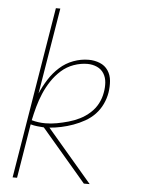

<svg xmlns="http://www.w3.org/2000/svg" viewBox="-53 -777 605 819"><g transform="rotate(5 250.0 -367.5)"><path d="M337 0 146 -224Q132 -225 117.5 -226.5Q103 -228 89 -232L51 0H32L153 -735H172L111 -366Q124 -397 143 -427Q162 -457 188 -480.5Q214 -504 246.5 -516Q279 -528 312 -528Q337 -528 359.5 -519Q382 -510 395 -490.5Q408 -471 410 -446Q412 -421 408 -396Q404 -371 392.5 -346.5Q381 -322 362.5 -302.5Q344 -283 320 -269.5Q296 -256 271 -247Q246 -238 220.5 -232.5Q195 -227 170 -225L362 0ZM151 -242Q175 -242 199.5 -246.5Q224 -251 249 -258Q274 -265 297 -276.5Q320 -288 340 -306Q360 -324 372 -347Q384 -370 388 -395Q392 -416 390.5 -437.5Q389 -459 378.5 -476Q368 -493 349 -501.5Q330 -510 308 -510Q279 -510 249.5 -499.5Q220 -489 196.5 -468Q173 -447 155.5 -420.5Q138 -394 126 -365.5Q114 -337 106 -308Q98 -279 92 -250Q106 -246 121 -244Q136 -242 151 -242Z"/></g></svg>

Font: Iosevka Term Curly Thin
Style: Italic
Weight: 100
Italic angle: -9°
Designer: Belleve Invis
Foundry: Belleve Invis
Version: Version 32.3.0